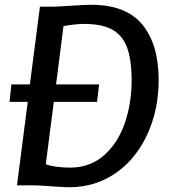

<svg xmlns="http://www.w3.org/2000/svg" viewBox="-20 -775 716 803"><path d="M260.5 8Q230.5 7 207.8 5.2Q185 3.5 161.2 1.8Q137.5 0 103.5 0H51L96 -349H20L27.5 -422H105L147 -747H200Q210.5 -747 231.2 -748.2Q252 -749.5 276.8 -751Q301.5 -752.5 324.2 -753.8Q347 -755 361 -755Q507.5 -755 575.5 -672Q643.5 -589 643.5 -440.5Q643.5 -347 616.5 -265Q589.5 -183 539.2 -121Q489 -59 418.5 -24.8Q348 9.5 260.5 8ZM279.5 -74Q362.5 -76.5 419 -129Q475.5 -181 503 -263.2Q530.5 -345.5 530.5 -437Q530.5 -526.5 510.5 -579Q490 -630 447 -652.5Q404 -675 331 -675Q312.5 -675 286.2 -672Q260 -669 245.5 -665.5L214.5 -422H394.5L386 -349H205L171.5 -88Q192 -80.5 221.8 -77Q251.5 -73.5 279.5 -74Z"/></svg>

Font: Merriweather Sans Italic
Style: Regular
Weight: 400
Italic angle: -7.5°
Designer: Eben Sorkin
Foundry: Eben Sorkin
Version: Version 1.008; ttfautohint (v1.7.19-72a1) -l 8 -r 50 -G 200 